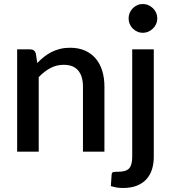

<svg xmlns="http://www.w3.org/2000/svg" viewBox="-20 -756 856 957"><path d="M65.5 0H173V-371.5C191 -390.5 210.2 -405.5 230.8 -416.5C251.2 -427.5 273.5 -433 297.5 -433C329.8 -433 353.9 -423.5 369.8 -404.5C385.6 -385.5 393.5 -358.8 393.5 -324.5V0H500.5V-324.5C500.5 -353.2 496.8 -379.4 489.5 -403.2C482.2 -427.1 471.3 -447.5 456.8 -464.5C442.3 -481.5 424.4 -494.7 403.3 -504C382.1 -513.3 357.5 -518 329.5 -518C311.8 -518 295.4 -516.2 280.3 -512.5C265.1 -508.8 250.8 -503.7 237.5 -497C224.2 -490.3 211.6 -482.3 199.8 -473C187.9 -463.7 176.7 -453.3 166 -442L158.5 -489.5C154.5 -503.2 145.2 -510 130.5 -510H65.5ZM746.5 -510H639V26.5C639 53.2 633.9 72.1 623.8 83.2C613.6 94.4 595.8 100 570.5 100C557.8 100 549.3 100.5 544.8 101.5C540.3 102.5 537.5 106.3 536.5 113L532.5 171.5C542.2 174.5 551.7 176.8 561 178.5C570.3 180.2 580.8 181 592.5 181C620.2 181 643.8 177 663.3 169C682.8 161 698.7 150 711 136C723.3 122 732.3 105.6 738 86.7C743.7 67.9 746.5 47.8 746.5 26.5ZM764 -664C764 -674 762.1 -683.3 758.3 -692C754.4 -700.7 749.2 -708.3 742.5 -714.8C735.8 -721.3 728.2 -726.4 719.5 -730.3C710.8 -734.1 701.5 -736 691.5 -736C681.8 -736 672.8 -734.1 664.3 -730.3C655.8 -726.4 648.3 -721.3 641.8 -714.8C635.3 -708.3 630.2 -700.7 626.5 -692C622.8 -683.3 621 -674 621 -664C621 -654.3 622.8 -645.2 626.5 -636.5C630.2 -627.8 635.3 -620.3 641.8 -613.8C648.3 -607.3 655.8 -602.1 664.3 -598.3C672.8 -594.4 681.8 -592.5 691.5 -592.5C701.5 -592.5 710.8 -594.4 719.5 -598.3C728.2 -602.1 735.8 -607.3 742.5 -613.8C749.2 -620.3 754.4 -627.8 758.3 -636.5C762.1 -645.2 764 -654.3 764 -664Z"/></svg>

Font: Lato Semibold
Style: Regular
Weight: 600
Designer: Lukasz Dziedzic
Foundry: tyPoland Lukasz Dziedzic
Version: Version 2.006; 2014-01-15